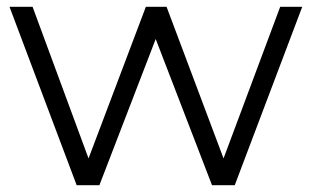

<svg xmlns="http://www.w3.org/2000/svg" viewBox="-20 -546 919 566"><path d="M871 -526 672 0H605L439 -431L273 0H206L8 -526H76L241 -79L410 -526H471L639 -79L806 -526Z"/></svg>

Font: Montserrat-Regular
Style: Regular
Weight: 400
Version: Version 7.200